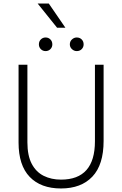

<svg xmlns="http://www.w3.org/2000/svg" viewBox="-20 -1061 691 1086"><path d="M350 -904H303L193 -1041H256ZM238 -772Q222 -772 211 -783Q200 -794 200 -810Q200 -827 211 -838Q222 -849 238 -849Q254 -849 265 -838Q276 -827 276 -810Q276 -794 265 -783Q254 -772 238 -772ZM414 -772Q399 -772 387 -783Q375 -794 375 -810Q375 -827 387 -838Q399 -849 414 -849Q431 -849 442 -838Q453 -827 453 -810Q453 -794 442 -783Q431 -772 414 -772ZM325 5Q211 5 148 -60.5Q85 -126 85 -255V-695H135V-256Q135 -181 159.5 -134.5Q184 -88 227 -66.5Q270 -45 325 -45Q517 -45 517 -262V-695H566V-264Q566 -129 502.5 -62Q439 5 325 5Z"/></svg>

Font: LXGW 975 Gothic SC 200W
Style: Regular
Weight: 200
Version: Version 2.01;February 25, 2021